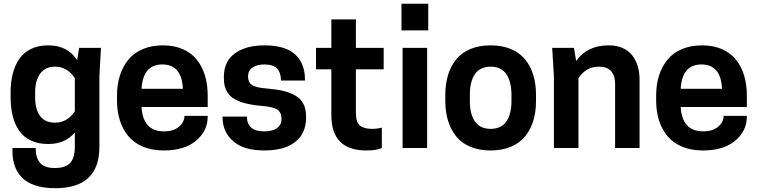

<svg xmlns="http://www.w3.org/2000/svg" viewBox="-20 -783 4009 1016"><path d="M376 -7.8V-82Q325.7 -21 234.9 -21Q182.6 -21 144 -39.1Q105.5 -57.1 82 -90.6Q58.6 -124 47.4 -168.5Q36.1 -212.9 36.1 -269V-294.9Q36.1 -348.6 47.4 -392.6Q58.6 -436.5 81.8 -470.7Q105 -504.9 144 -523.9Q183.1 -543 234.9 -543Q337.9 -543 388.2 -464.8L398.9 -529.8H514.2L505.9 -379.9V-5.9Q505.9 212.9 272.9 212.9Q211.4 212.9 166.3 198Q121.1 183.1 95.5 155.8Q69.8 128.4 57.9 94.7Q45.9 61 45.9 19V0H168.9Q168.9 52.2 191.9 79.1Q214.8 106 270 106Q326.2 106 351.1 79.3Q376 52.7 376 -7.8ZM376 -193.8V-369.1Q336.4 -430.2 271 -430.2Q219.7 -430.2 192.9 -393.8Q166 -357.4 166 -294.9V-269Q166 -203.1 192.6 -168.5Q219.2 -133.8 271 -133.8Q335.4 -133.8 376 -193.8Z M1079.1 -216.8H729Q736.3 -87.9 848.1 -87.9Q898.4 -87.9 927.2 -112.5Q956.1 -137.2 956.1 -169.9H1079.1V-166Q1079.1 -90.3 1017.6 -38.6Q956.1 13.2 847.2 13.2Q784.7 13.2 736.6 -6.8Q688.5 -26.9 658.7 -63Q628.9 -99.1 614 -146.7Q599.1 -194.3 599.1 -252V-277.8Q599.1 -335 614.3 -382.8Q629.4 -430.7 658.7 -466.8Q688 -502.9 734.9 -522.9Q781.7 -543 841.8 -543Q901.4 -543 947.3 -522.9Q993.2 -502.9 1021.7 -466.8Q1050.3 -430.7 1064.7 -383.1Q1079.1 -335.4 1079.1 -277.8ZM838.9 -441.9Q736.3 -441.9 729 -313H947.8Q941.9 -441.9 838.9 -441.9Z M1378.9 -87.9Q1423.8 -87.9 1446.8 -105.7Q1469.7 -123.5 1469.7 -153.8Q1469.7 -188 1447.5 -202.9Q1425.3 -217.8 1368.7 -222.2Q1258.3 -231.4 1211.4 -264.9Q1164.6 -298.3 1164.6 -368.2V-376Q1164.6 -458 1222.9 -500.5Q1281.2 -543 1378.9 -543Q1488.8 -543 1541.3 -495.4Q1593.8 -447.8 1593.8 -361.8V-356.9H1466.8Q1466.8 -398.4 1446 -420.2Q1425.3 -441.9 1378.9 -441.9Q1337.9 -441.9 1315.2 -425Q1292.5 -408.2 1292.5 -378.9Q1292.5 -348.1 1312.7 -333.7Q1333 -319.3 1389.6 -314.9Q1442.4 -310.5 1479 -301.8Q1515.6 -293 1543.9 -276.4Q1572.3 -259.8 1585.9 -232.7Q1599.6 -205.6 1599.6 -166V-159.2Q1599.6 -78.6 1543 -32.7Q1486.3 13.2 1378.9 13.2Q1269.5 13.2 1213.6 -36.1Q1157.7 -85.4 1157.7 -162.1V-166H1286.6Q1286.6 -87.9 1378.9 -87.9Z M1863.3 -529.8H2010.3V-416H1863.3V-187Q1863.3 -136.7 1884.3 -118.9Q1905.3 -101.1 1949.2 -101.1Q1962.9 -101.1 1979.5 -103.3Q1996.1 -105.5 2000.5 -107.9V0Q1974.1 13.2 1918.5 13.2Q1733.4 13.2 1733.4 -172.9V-416H1652.3V-529.8H1733.4V-680.2H1863.3Z M2110.4 0V-529.8H2240.2V0ZM2246.1 -763.2V-622.1H2104.5V-763.2Z M2336.4 -249V-280.8Q2336.4 -338.9 2350.8 -386Q2365.2 -433.1 2393.8 -468.5Q2422.4 -503.9 2468.8 -523.4Q2515.1 -543 2576.2 -543Q2637.2 -543 2683.6 -523.4Q2730 -503.9 2758.8 -468.5Q2787.6 -433.1 2802 -386Q2816.4 -338.9 2816.4 -280.8V-249Q2816.4 -191.4 2802 -144.3Q2787.6 -97.2 2758.8 -61.5Q2730 -25.9 2683.3 -6.3Q2636.7 13.2 2576.2 13.2Q2515.6 13.2 2469 -6.3Q2422.4 -25.9 2393.8 -61.5Q2365.2 -97.2 2350.8 -144.3Q2336.4 -191.4 2336.4 -249ZM2686.5 -249V-280.8Q2686.5 -351.6 2659.2 -390.9Q2631.8 -430.2 2576.2 -430.2Q2520.5 -430.2 2493.4 -391.1Q2466.3 -352.1 2466.3 -280.8V-249Q2466.3 -178.7 2493.4 -139.9Q2520.5 -101.1 2576.2 -101.1Q2631.8 -101.1 2659.2 -139.9Q2686.5 -178.7 2686.5 -249Z M3364.3 0H3234.9V-341.8Q3234.9 -381.8 3214.1 -406Q3193.4 -430.2 3150.9 -430.2Q3109.9 -430.2 3082.8 -411.9Q3055.7 -393.6 3041 -369.1V0H2911.1V-379.9L2901.9 -529.8H3017.1L3028.8 -460Q3086.4 -543 3201.2 -543Q3243.2 -543 3275.4 -528.6Q3307.6 -514.2 3326.7 -488.8Q3345.7 -463.4 3355 -431.6Q3364.3 -399.9 3364.3 -362.8Z M3932.1 -216.8H3582Q3589.4 -87.9 3701.2 -87.9Q3751.5 -87.9 3780.3 -112.5Q3809.1 -137.2 3809.1 -169.9H3932.1V-166Q3932.1 -90.3 3870.6 -38.6Q3809.1 13.2 3700.2 13.2Q3637.7 13.2 3589.6 -6.8Q3541.5 -26.9 3511.7 -63Q3481.9 -99.1 3467 -146.7Q3452.1 -194.3 3452.1 -252V-277.8Q3452.1 -335 3467.3 -382.8Q3482.4 -430.7 3511.7 -466.8Q3541 -502.9 3587.9 -522.9Q3634.8 -543 3694.8 -543Q3754.4 -543 3800.3 -522.9Q3846.2 -502.9 3874.8 -466.8Q3903.3 -430.7 3917.7 -383.1Q3932.1 -335.4 3932.1 -277.8ZM3691.9 -441.9Q3589.4 -441.9 3582 -313H3800.8Q3794.9 -441.9 3691.9 -441.9Z"/></svg>

Font: Cooper Hewitt
Style: Semibold
Weight: 709
Designer: Village Type and Design LLC
Foundry: Cooper Hewitt Smithsonian Design Museum
Version: 1.000